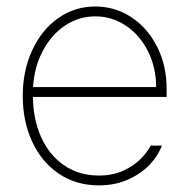

<svg xmlns="http://www.w3.org/2000/svg" viewBox="-20 -558 581 589"><path d="M49.8 -263.7Q49.8 -341.3 78.9 -404.1Q107.9 -466.8 158.7 -502.4Q209.5 -538.1 272.5 -538.1Q332.5 -538.1 382.6 -505.4Q432.6 -472.7 461.9 -414.8Q491.2 -356.9 491.2 -285.2V-260.7H81.1Q81.5 -192.9 106 -137.9Q130.4 -83 176 -51.3Q221.7 -19.5 283.2 -19.5Q325.7 -19.5 358.2 -34.4Q390.6 -49.3 411.1 -70.1Q431.6 -90.8 442.4 -111.3H476.6Q465.3 -80.6 439 -52.7Q412.6 -24.9 372.6 -7.1Q332.5 10.7 283.2 10.7Q213.9 10.7 160.9 -24.9Q107.9 -60.5 78.9 -123Q49.8 -185.5 49.8 -263.7ZM459 -291Q459 -350.6 434.1 -400.4Q409.2 -450.2 366.5 -479Q323.7 -507.8 272.5 -507.8Q221.7 -507.8 179.4 -479.5Q137.2 -451.2 111.1 -401.6Q85 -352.1 81.5 -291Z"/></svg>

Font: Pretendard GOV Thin
Style: Regular
Weight: 100
Designer: Base glyphs from Inter by Rasmus Andersson; Hangeul glyphs from Noto Sans CJK(Source Han Sans) by Jang Soo-young and Kan
Foundry: Kil Hyung-jin
Version: Version 1.309